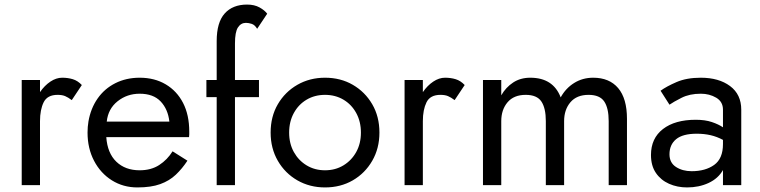

<svg xmlns="http://www.w3.org/2000/svg" viewBox="-20 -810 3323 840"><path d="M294 -372 338 -438Q320 -457 298.5 -463.5Q277 -470 252 -470Q226 -470 200.5 -453Q175 -436 155 -407V-460H75V0H155V-280Q155 -330 171 -362.5Q187 -395 232 -395Q252 -395 265 -389.5Q278 -384 294 -372Z M445 -210H807Q808 -216 808 -222Q808 -228 808 -234Q808 -307 781 -359.5Q754 -412 705 -441Q656 -470 591 -470Q532 -470 484.5 -446Q437 -422 407 -379Q377 -336 367 -279Q365 -267 364 -255Q363 -243 363 -230Q363 -161 391.5 -106.5Q420 -52 469.5 -21Q519 10 581 10Q641 10 681 -4.5Q721 -19 749 -45.5Q777 -72 800 -107L735 -148Q712 -111 676.5 -88Q641 -65 591 -65Q528 -65 489 -102.5Q450 -140 445 -210ZM447 -278Q453 -334 494.5 -367Q536 -400 591 -400Q651 -400 683 -366Q715 -332 721 -278Z M1105 -684 1149 -750Q1138 -765 1115.5 -777.5Q1093 -790 1061 -790Q998 -790 963 -751Q928 -712 928 -630V-460H883V-385H928V0H1008V-385H1113V-460H1008V-620Q1008 -670 1021 -690Q1034 -710 1056 -710Q1068 -710 1081.5 -705.5Q1095 -701 1105 -684Z M1245 -230Q1245 -278 1265.5 -315.5Q1286 -353 1321.5 -374Q1357 -395 1402 -395Q1447 -395 1482.5 -374Q1518 -353 1538.5 -315.5Q1559 -278 1559 -230Q1559 -182 1538.5 -145Q1518 -108 1482.5 -86.5Q1447 -65 1402 -65Q1357 -65 1321.5 -86.5Q1286 -108 1265.5 -145Q1245 -182 1245 -230ZM1164 -230Q1164 -161 1195.5 -106.5Q1227 -52 1281 -21Q1335 10 1402 10Q1470 10 1523.5 -21Q1577 -52 1608.5 -106.5Q1640 -161 1640 -230Q1640 -300 1608.5 -354Q1577 -408 1523.5 -439Q1470 -470 1402 -470Q1335 -470 1281 -439Q1227 -408 1195.5 -354Q1164 -300 1164 -230Z M1969 -372 2013 -438Q1995 -457 1973.5 -463.5Q1952 -470 1927 -470Q1901 -470 1875.5 -453Q1850 -436 1830 -407V-460H1750V0H1830V-280Q1830 -330 1846 -362.5Q1862 -395 1907 -395Q1927 -395 1940 -389.5Q1953 -384 1969 -372Z M2723 -290Q2723 -379 2684.5 -424.5Q2646 -470 2575 -470Q2529 -470 2492 -447Q2455 -424 2433 -384Q2400 -470 2300 -470Q2257 -470 2225 -449Q2193 -428 2173 -393V-460H2093V0H2173V-280Q2173 -330 2200.5 -362.5Q2228 -395 2280 -395Q2329 -395 2348.5 -366Q2368 -337 2368 -280V0H2448V-280Q2448 -330 2475.5 -362.5Q2503 -395 2555 -395Q2604 -395 2623.5 -366Q2643 -337 2643 -280V0H2723Z M2909 -352Q2926 -364 2961.5 -382Q2997 -400 3046 -400Q3084 -400 3113.5 -382.5Q3143 -365 3143 -330V-253Q3124 -266 3094.5 -276Q3065 -286 3024 -286Q2933 -286 2880.5 -245.5Q2828 -205 2828 -132Q2828 -85 2849.5 -53.5Q2871 -22 2907 -6Q2943 10 2986 10Q3038 10 3080 -9.5Q3122 -29 3143 -66V0H3223V-330Q3223 -397 3174 -433.5Q3125 -470 3046 -470Q2984 -470 2940 -451Q2896 -432 2870 -413ZM2909 -135Q2909 -177 2938 -201Q2967 -225 3028 -225Q3061 -225 3089 -218.5Q3117 -212 3143 -198V-180Q3143 -116 3104.5 -88.5Q3066 -61 3006 -61Q2966 -61 2937.5 -79.5Q2909 -98 2909 -135Z"/></svg>

Font: Jost-400-Book
Style: Regular
Weight: 400
Version: Version 3.200; ttfautohint (v0.97) -l 8 -r 50 -G 200 -x 14 -